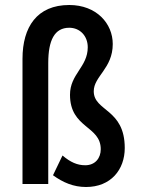

<svg xmlns="http://www.w3.org/2000/svg" viewBox="-20 -736 577 768"><path d="M70 0H173V-484C173 -575 198 -625 257 -625C300 -625 331 -592 331 -547C331 -468 260 -440 260 -357C260 -222 383 -234 383 -139C383 -104 361 -75 321 -75C289 -75 262 -87 230 -114L192 -35C232 -6 274 12 324 12C423 12 479 -57 479 -144C479 -302 355 -290 355 -371C355 -431 431 -462 431 -560C431 -642 366 -716 257 -716C128 -716 70 -628 70 -501Z"/></svg>

Font: Falling Sky
Style: Condensed
Weight: 400
Designer: Paul D. Hunt
Foundry: Adobe Systems Incorporated
Version: Version 1.02